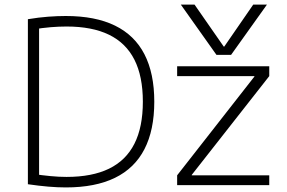

<svg xmlns="http://www.w3.org/2000/svg" viewBox="-20 -810 1257 840"><path d="M771 -790H831L959 -606H961L1088 -790H1148L991 -570H927ZM268 10Q232 10 191 6.5Q150 3 102 -4V-726Q150 -734 191 -737Q232 -740 268 -740Q397 -740 483 -698Q569 -656 612 -572.5Q655 -489 655 -365Q655 -241 612 -157.5Q569 -74 483 -32Q397 10 268 10ZM271 -36Q383 -36 457 -72Q531 -108 568 -181Q605 -254 605 -365Q605 -476 568 -549Q531 -622 457 -658Q383 -694 271 -694Q238 -694 201.5 -691Q165 -688 123 -681L151 -707V-23L123 -49Q165 -43 201.5 -39.5Q238 -36 271 -36ZM755 0V-43L1093 -475V-477H755V-520H1158V-477L819 -45V-43H1158V0Z"/></svg>

Font: M PLUS 2 Light
Style: Regular
Weight: 300
Designer: Coji Morishita
Foundry: UNDERFOREST DESIGN
Version: Version 1.001